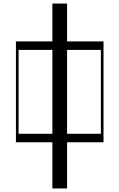

<svg xmlns="http://www.w3.org/2000/svg" viewBox="-20 -804 675 1085"><path d="M359 -784V-570H565V0H359V261H276V0H70V-570H276V-784ZM276 -48V-522H85V-48ZM550 -48V-522H359V-48Z"/></svg>

Font: Facade Sud
Style: Regular
Weight: 100
Designer: Éléonore Fines
Foundry: Velvetyne Type Foundry
Version: Version 1.001;Glyphs 3.2 (3202)